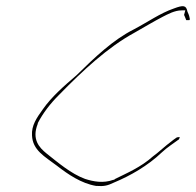

<svg xmlns="http://www.w3.org/2000/svg" viewBox="-20 -652 643 630"><path d="M85 -208C87 -159 126 -139 167 -108C203 -80 247 -50 295 -42C322 -40 333 -43 354 -53C407 -75 465 -108 511 -152C529 -169 549 -181 566 -194H567V-195C568 -197 569 -198 570 -202H567C565 -202 563 -202 560 -201L550 -194L527 -176C513 -165 500 -152 482 -139C442 -103 396 -84 356 -64L355 -62H352C319 -50 287 -56 259 -65C213 -82 171 -118 132 -149C110 -167 83 -194 104 -246V-248C121 -281 145 -312 173 -340C252 -421 334 -497 420 -544C450 -561 485 -582 514 -597C530 -605 553 -618 576 -618H588L584 -603C586 -598 588 -595 591 -586H601C602 -586 604 -588 602 -594C601 -602 596 -611 595 -614C591 -635 582 -636 550 -624C506 -609 464 -579 418 -555C351 -521 292 -465 231 -405C190 -370 149 -334 121 -294C100 -265 83 -240 85 -208ZM550 -194H549Z"/></svg>

Font: Stray Cat
Style: HlCnObl
Weight: 100
Version: Version 1.0